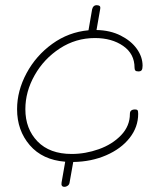

<svg xmlns="http://www.w3.org/2000/svg" viewBox="-20 -628 612 742"><path d="M531 -374Q531 -362 527.5 -357Q524 -352 515 -352Q506 -352 503 -355.5Q500 -359 500 -366Q500 -420 456 -450.5Q412 -481 347 -481Q273 -481 211.5 -441Q150 -401 114 -337.5Q78 -274 78 -206Q78 -130 125 -81.5Q172 -33 257 -33Q310 -33 362 -51.5Q414 -70 448 -105.5Q482 -141 482 -188Q482 -205 502 -205Q509 -205 511.5 -202Q514 -199 514 -188Q514 -137 481 -95Q448 -53 390.5 -28Q333 -3 263 -2L249 77Q248 85 242 89.5Q236 94 229 94Q215 94 218 77L232 -3Q144 -10 95 -67Q46 -124 46 -206Q46 -277 82.5 -345Q119 -413 182 -458.5Q245 -504 322 -511L336 -592Q340 -608 353 -608Q361 -608 365 -605Q369 -602 367 -592L353 -512Q406 -511 446.5 -490.5Q487 -470 509 -439Q531 -408 531 -374Z"/></svg>

Font: Mali ExtraLight
Style: Italic
Weight: 275
Italic angle: -10°
Version: Version 1.000; ttfautohint (v1.6)